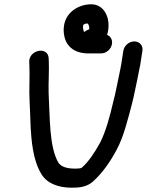

<svg xmlns="http://www.w3.org/2000/svg" viewBox="-20 -866 684 895"><path d="M605.8 -673C581.5 -673 558.7 -653.3 554.9 -629L548 -585C546.3 -574.1 544.9 -561.9 541.4 -546.1C529.7 -493 520.7 -438.1 507.2 -388.4C492.2 -323.6 472.5 -250.8 446.1 -199.9C420 -153.1 392.9 -111.7 360.5 -83.7C359 -82.4 349.9 -80 328.6 -80C288.2 -80 262.7 -90.9 252 -108C209.3 -182.8 213.1 -312.1 206.6 -432.9C205.3 -478.3 209.4 -535.9 207.5 -578.9L206.9 -593.9C204.4 -652.4 113.8 -633.7 116.2 -577.1L116.9 -562.2C117.7 -533 118.3 -519.4 117.3 -483.9C114.8 -414.4 120.7 -358 121.9 -295.4C125.6 -207.3 133.7 -119.2 172.7 -54.9C198.3 -11.7 250.6 9 314.6 9C349.3 9 385.3 5.9 414.6 -20.9C459.2 -61.9 493.6 -111.4 523.8 -168.1C557.2 -230 576.3 -311.4 594.5 -379.3C604.8 -418.5 610.3 -452.2 619.3 -491.6L629.1 -541.5C632.8 -556.9 635.7 -572.4 637.2 -586.6L643.9 -629C648 -655 628.9 -673 605.8 -673ZM386.7 -756.8C391.5 -754.4 395.3 -749.3 396.3 -733.2C396.3 -733.2 396.1 -731.6 395.9 -729.7C390.9 -727.5 383 -724.8 373.2 -717.1C372.7 -717.7 371.3 -719.1 370.2 -720.5C369.3 -723.2 367.3 -732.3 366.8 -736.8C367.3 -740.4 367.7 -744.9 367.8 -749.2C370.6 -752.9 376.2 -755.7 386.7 -756.8ZM278.4 -747C275.9 -730.7 276.1 -715.8 280 -696.4C290.8 -646.7 330.2 -617 392 -617H451C475.3 -617 498.1 -636.7 501.9 -661C504.9 -679.8 496.3 -696.8 479 -703.5C483.9 -717.1 485.5 -731.3 485.9 -744.9C487.9 -787.1 464.7 -846 405 -846C348.9 -846 288.6 -811.7 278.4 -747Z"/></svg>

Font: Just Breathe
Style: BdObl3
Weight: 400
Foundry: Cannot Into Space Fonts
Version: Version 0.72